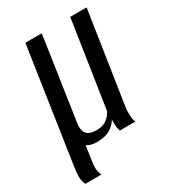

<svg xmlns="http://www.w3.org/2000/svg" viewBox="-155 -575 685 771"><g transform="rotate(-30 187.5 -189.5)"><path d="M157 -7Q132 -4 115.5 -7.5Q99 -11 90 -18L81 43Q78 61 77.5 79.5Q77 98 86 116H11Q2 95 3 74.5Q4 54 7 33L86 -495H162L108 -131Q105 -116 104 -101Q103 -86 107 -74Q111 -62 123 -55Q135 -48 160 -48Q183 -48 197.5 -56Q212 -64 220.5 -74.5Q229 -85 233 -94L294 -495H370Q353 -387 337 -278.5Q321 -170 304 -62Q303 -47 304 -28.5Q305 -10 311 0Q293 0 275 0Q257 0 238 0Q233 -14 232.5 -28Q232 -42 233 -55Q224 -39 205.5 -24.5Q187 -10 157 -7Z"/></g></svg>

Font: Alumni Sans Medium
Style: Italic
Weight: 500
Italic angle: -8°
Designer: Robert E. Leuschke
Foundry: Robert E. Leuschke
Version: Version 1.016